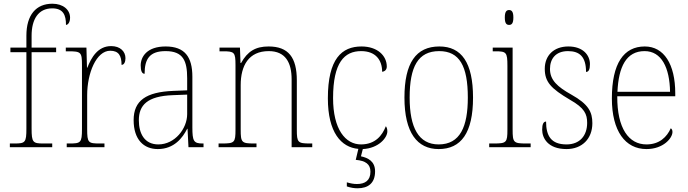

<svg xmlns="http://www.w3.org/2000/svg" viewBox="-20 -792 3703 1033"><path d="M33 0H261V-20H213C157 -20 150 -26 150 -100V-511H282V-536H150V-600C150 -688 186 -747 261 -747C321 -747 335 -710 335 -658C345 -658 357 -671 357 -697C357 -739 320 -772 262 -772C174 -772 122 -712 122 -600V-536H36V-511H122V-100C122 -26 116 -20 59 -20H33Z M339 0H542V-20H516C455 -20 449 -24 449 -97V-280C449 -398 498 -519 573 -519C618 -519 634 -493 634 -443C648 -443 655 -459 655 -479C655 -515 627 -544 578 -544C506 -544 471 -482 450 -428H448L445 -536H334V-516H346C416 -516 421 -512 421 -441V-97C421 -24 414 -20 354 -20H339Z M829 10C917 10 963 -51 987 -99H989L994 0H1075V-20H1070C1022 -20 1015 -33 1015 -107V-379C1015 -486 974 -542 871 -542C771 -542 737 -487 737 -440C737 -410 744 -395 758 -395C758 -475 785 -517 871 -517C966 -517 987 -464 987 -371V-306L912 -303C766 -297 699 -251 699 -146C699 -40 754 10 829 10ZM832 -15C757 -15 727 -74 727 -145C727 -226 772 -275 910 -280L987 -283V-178C987 -100 921 -15 832 -15Z M1156 0H1360V-20H1348C1280 -20 1275 -25 1275 -95V-334C1275 -439 1318 -517 1426 -517C1516 -517 1549 -455 1549 -365V0H1660V-20H1649C1582 -20 1577 -25 1577 -95V-359C1577 -483 1532 -542 1425 -542C1355 -542 1312 -516 1277 -453H1274L1271 -536H1161V-516H1180C1241 -516 1247 -511 1247 -442V-95C1247 -25 1242 -20 1174 -20H1156Z M1904 221C1960 221 1998 194 1998 130C1998 75 1959 57 1922 49L1932 10C2017 6 2064 -51 2064 -85C2064 -98 2061 -106 2056 -113C2036 -62 1999 -16 1924 -15C1838 -14 1772 -97 1772 -264C1772 -456 1833 -517 1923 -517C2001 -517 2036 -469 2036 -406C2049 -407 2061 -416 2061 -434C2061 -492 2011 -542 1925 -542C1819 -542 1744 -476 1744 -263C1744 -80 1815 1 1908 9L1894 68C1947 73 1973 91 1973 132C1973 179 1944 198 1901 198C1882 198 1867 195 1846 189V211C1867 218 1885 221 1904 221Z M2340 10C2461 10 2525 -77 2525 -267C2525 -455 2463 -542 2344 -542C2218 -542 2156 -453 2156 -267C2156 -78 2225 10 2340 10ZM2340 -15C2232 -15 2184 -106 2184 -267C2184 -433 2229 -517 2343 -517C2452 -517 2497 -437 2497 -267C2497 -111 2456 -15 2340 -15Z M2719 -658C2733 -658 2742 -666 2742 -698C2742 -729 2733 -738 2719 -738C2705 -738 2696 -729 2696 -698C2696 -666 2705 -658 2719 -658ZM2612 0H2835V-20H2811C2743 -20 2738 -25 2738 -95V-536H2631V-516H2645C2704 -516 2710 -511 2710 -438V-95C2710 -25 2705 -20 2637 -20H2612Z M3028 10C3111 10 3167 -45 3167 -129C3167 -189 3147 -231 3054 -283C2979 -325 2939 -361 2939 -421C2939 -475 2969 -517 3036 -517C3099 -517 3133 -486 3133 -405C3148 -405 3154 -420 3154 -447C3154 -495 3117 -542 3038 -542C2959 -542 2911 -493 2911 -422C2911 -351 2944 -316 3047 -255C3125 -211 3139 -178 3139 -131C3139 -63 3100 -15 3028 -15C2945 -15 2918 -61 2918 -138C2904 -138 2897 -124 2897 -94C2897 -50 2927 10 3028 10Z M3458 10C3549 10 3598 -49 3598 -82C3598 -93 3594 -98 3589 -102C3568 -55 3528 -15 3458 -15C3363 -15 3300 -101 3301 -274H3613V-290C3613 -447 3552 -542 3449 -542C3336 -542 3272 -451 3272 -262C3272 -87 3344 10 3458 10ZM3585 -298H3302C3308 -432 3349 -517 3448 -517C3539 -517 3583 -428 3585 -298Z"/></svg>

Font: Noto Serif SemiCondensed Thin
Style: Regular
Weight: 100
Width: 4
Designer: Monotype Design Team
Foundry: Monotype Imaging Inc.
Version: Version 2.015